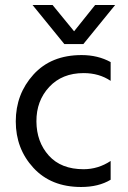

<svg xmlns="http://www.w3.org/2000/svg" viewBox="-20 -736 511 767"><path d="M313 -560H237L110 -716H190L276 -611L360 -716H440ZM304 11Q184 11 113.5 -65.5Q43 -142 43 -251Q43 -360 113.5 -438Q184 -516 306 -516Q371 -516 422 -488V-413Q376 -444 314 -444Q228 -444 176.5 -388.5Q125 -333 125.5 -251Q126 -169 175 -114.5Q224 -60 314 -60Q372 -60 422 -93V-18Q374 11 304 11Z"/></svg>

Font: Hind Kochi
Style: Regular
Weight: 400
Designer: Dhruvi Tolia
Foundry: Indian Type Foundry
Version: Version 0.702;PS 1.0;hotconv 1.0.81;makeotf.lib2.5.63406